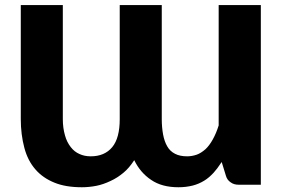

<svg xmlns="http://www.w3.org/2000/svg" viewBox="-20 -749 1144 776"><path d="M863.8 -728.5H1034.2V-2.4H944.8Q924.8 -2.4 912.1 -12.2Q897.9 -21.5 893.1 -38.6L876 -94.2Q856.9 -65.4 843.3 -50.8Q823.7 -29.8 805.7 -19Q783.7 -5.4 758.8 1Q731.4 7.8 701.2 7.8Q633.8 7.8 590.8 -22Q547.4 -50.8 522.5 -101.6Q501.5 -69.3 479.5 -51.3Q454.6 -30.3 426.8 -17.6Q397 -3.4 369.6 2Q339.8 7.8 311 7.8Q245.1 7.8 200.2 -10.7Q152.8 -29.8 123 -64.5Q92.3 -99.6 78.6 -150.9Q64 -205.1 64 -267.6V-728.5H233.9V-267.6Q233.9 -231.9 242.7 -201.7Q250 -174.8 266.1 -154.3Q280.8 -135.3 301.3 -126.5Q321.3 -117.2 346.7 -117.2Q402.8 -117.2 433.6 -154.3Q463.9 -190.9 463.9 -267.6V-728.5H633.8V-267.6Q633.8 -234.4 639.2 -205.1Q644.5 -177.2 655.8 -157.7Q667 -137.7 687.5 -127.4Q707 -117.2 736.3 -117.2Q755.9 -117.2 775.4 -124Q792 -129.9 810.5 -146Q826.2 -160.6 839.8 -185.1Q854 -210.4 863.8 -242.2Z"/></svg>

Font: Lato-ExtraBold
Style: Regular
Weight: 500
Designer: Lukasz Dziedzic with Adam Twardoch and Botio Nikoltchev
Foundry: tyPoland Lukasz Dziedzic
Version: ""